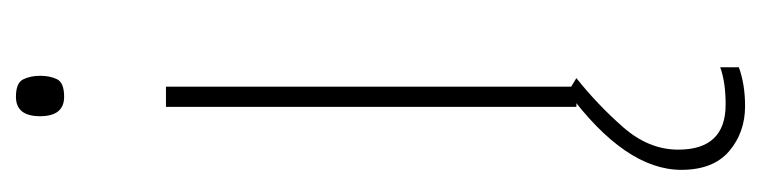

<svg xmlns="http://www.w3.org/2000/svg" viewBox="-386 -376 978 247"><g transform="rotate(-90 103.5 -252.0)"><path d="M103 -721Q78 -721 78 -690Q78 -659 103 -659Q121 -659 125.5 -668Q130 -677 130 -690Q130 -702 125.5 -711.5Q121 -721 103 -721ZM116 -528H90V0H116ZM35 131Q35 93 64 60Q93 27 127 0L109 -11Q9 63 9 135Q9 176 33 196.5Q57 217 91 217Q119 217 141 209V185Q122 192 93 192Q35 192 35 131Z"/></g></svg>

Font: Noto Sans UI Thin
Style: Regular
Weight: 250
Designer: Monotype Design Team
Foundry: Monotype Imaging Inc.
Version: Version 1.901